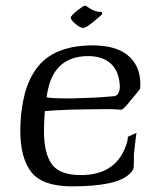

<svg xmlns="http://www.w3.org/2000/svg" viewBox="-20 -649 560 681"><path d="M236 12Q131 12 91.5 -38Q52 -88 52 -186Q52 -239 62.5 -293Q73 -347 97 -387Q154 -488 309 -488Q399 -488 442 -445Q483 -404 477 -334Q473 -328 465 -318.5Q457 -309 445 -295Q432 -278 422.5 -268.5Q413 -259 408 -260Q397 -261 384.5 -261.5Q372 -262 359 -262Q336 -262 317 -261.5Q298 -261 278 -261Q257 -261 228 -260Q199 -259 174 -257.5Q149 -256 139 -255Q136 -215 136 -183Q136 -106 163.5 -67Q191 -28 267 -28Q399 -28 432 -149Q433 -154 433 -158Q433 -162 434 -164L464 -178Q463 -169 460.5 -151Q458 -133 455 -103Q455 -93 455 -81Q455 -69 454 -54Q451 -41 438 -31Q415 -9 363.5 1.5Q312 12 236 12ZM211 -300Q222 -300 235.5 -300Q249 -300 264 -301Q306 -302 336.5 -304Q367 -306 386 -308Q402 -311 405 -337Q405 -391 376 -420.5Q347 -450 293 -450Q188 -450 156 -354Q152 -340 149.5 -329Q147 -318 145 -304Q155 -302 171.5 -301Q188 -300 211 -300ZM275 -550Q264 -550 247 -565Q231 -578 231 -587Q231 -593 257 -614Q277 -629 281 -629Q286 -629 291 -624Q296 -621 300 -618.5Q304 -616 308 -614Q321 -607 337 -607Q342 -607 342 -603Q343 -599 340 -596L314 -574Q286 -550 275 -550Z"/></svg>

Font: Luxurious Roman
Style: Regular
Weight: 400
Designer: Robert E. Leuschke
Foundry: Robert E. Leuschke
Version: Version 1.010; ttfautohint (v1.8.3)